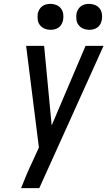

<svg xmlns="http://www.w3.org/2000/svg" viewBox="-20 -972 555 992"><path d="M183 0H89Q103 -36 118 -71.5Q133 -107 150 -142L181 -210L115 -735H208L247 -324L422 -735H515ZM441 -818Q425 -818 410.5 -824Q396 -830 386.5 -842Q377 -854 375 -869.5Q373 -885 375 -901Q377 -912 383 -922.5Q389 -933 398.5 -940Q408 -947 419 -949.5Q430 -952 441 -952Q457 -952 471.5 -946Q486 -940 495 -928Q504 -916 506.5 -900.5Q509 -885 506 -869Q504 -858 498.5 -847.5Q493 -837 483 -830Q473 -823 462.5 -820.5Q452 -818 441 -818ZM241 -818Q225 -818 210.5 -824Q196 -830 186.5 -842Q177 -854 175 -869.5Q173 -885 175 -901Q177 -912 183 -922.5Q189 -933 198.5 -940Q208 -947 219 -949.5Q230 -952 241 -952Q257 -952 271.5 -946Q286 -940 295 -928Q304 -916 306.5 -900.5Q309 -885 306 -869Q304 -858 298.5 -847.5Q293 -837 283 -830Q273 -823 262.5 -820.5Q252 -818 241 -818Z"/></svg>

Font: Iosevka Medium Oblique
Style: Regular
Weight: 500
Italic angle: -9°
Monospace: yes
Designer: Belleve Invis
Foundry: Belleve Invis
Version: Version 32.5.0; ttfautohint (v1.8.4)